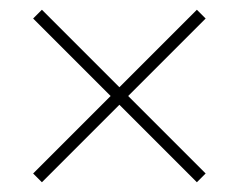

<svg xmlns="http://www.w3.org/2000/svg" viewBox="-20 -550 491 394"><path d="M384 -530 225 -371 66 -530 48 -512 207 -353 48 -194 66 -176 225 -335 384 -176 402 -194 243 -353 402 -512Z"/></svg>

Font: Noto Sans Malayalam Condensed Thin
Style: Regular
Weight: 100
Width: 3
Designer: Jelle Bosma - Monotype Design Team
Foundry: Monotype Imaging Inc.
Version: Version 2.104